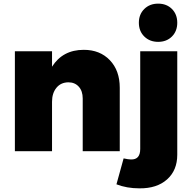

<svg xmlns="http://www.w3.org/2000/svg" viewBox="-20 -823 1044 1045"><path d="M915.8 -624.3Q886.7 -595.2 840.8 -595.2Q794.9 -595.2 765.4 -624.3Q735.8 -653.3 735.8 -699.2Q735.8 -745.1 765.4 -774.2Q794.9 -803.2 840.8 -803.2Q886.7 -803.2 915.8 -774.2Q944.8 -745.1 944.8 -699.2Q944.8 -653.3 915.8 -624.3ZM631.8 0H430.2V-287.1Q430.2 -327.6 408.7 -351.3Q387.2 -375 352.1 -375Q311 -374.5 287.1 -345.2Q263.2 -315.9 263.2 -269V0H61V-543.9H263.2V-460Q321.3 -551.8 436 -551.8Q523.9 -551.8 577.9 -495.4Q631.8 -439 631.8 -345.2ZM743.2 -12.2V-543.9H944.8V19Q944.8 104 889.2 153.6Q833.5 203.1 738.8 202.1Q669.9 202.1 613.8 180.2L652.8 39.1Q679.2 44.9 692.9 44.9Q743.2 46.4 743.2 -12.2Z"/></svg>

Font: Montserrat arm ExtraBold
Style: Regular
Weight: 800
Designer: Julieta Ulanovsky
Foundry: Julieta Ulanovsky
Version: Version 6.000;PS 006.000;hotconv 1.0.88;makeotf.lib2.5.64775